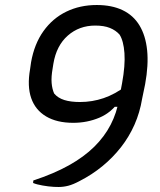

<svg xmlns="http://www.w3.org/2000/svg" viewBox="-20 -740 640 766"><path d="M366 -720Q426 -720 469 -699.5Q512 -679 536.5 -638.5Q561 -598 567 -539.5Q573 -481 559 -404L547 -346Q538 -291 516.5 -242.5Q495 -194 462.5 -152.5Q430 -111 388.5 -77Q347 -43 298 -18Q272 -4 252.5 1Q233 6 214 6Q206 6 195 5.5Q184 5 172.5 3.5Q161 2 149.5 0Q138 -2 128.5 -4.5Q119 -7 112 -10L113 -20Q195 -47 255 -80.5Q315 -114 356 -154.5Q397 -195 421.5 -242.5Q446 -290 455 -344L467 -408Q480 -479 476.5 -528Q473 -577 457 -602Q442 -619 418.5 -628.5Q395 -638 360 -638Q296 -638 250.5 -598Q205 -558 193 -486L190 -467Q184 -433 186 -409Q188 -385 196 -367Q211 -349 236.5 -341Q262 -333 299 -333Q348 -333 393.5 -348.5Q439 -364 484 -398L469 -314H417L457 -338Q425 -291 376.5 -270.5Q328 -250 272 -250Q207 -250 164 -275.5Q121 -301 104.5 -348.5Q88 -396 100 -464L104 -492Q117 -565 153.5 -616Q190 -667 244.5 -693.5Q299 -720 366 -720Z"/></svg>

Font: Rec Mono Semicasual
Style: Italic
Weight: 400
Italic angle: -10°
Version: Version 1.085; ttfautohint (v1.8.4.7-5d5b)